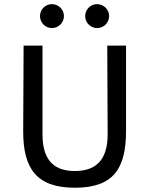

<svg xmlns="http://www.w3.org/2000/svg" viewBox="-20 -879 707 909"><path d="M89.8 -257.3C89.8 -83 150.9 9.8 334.5 9.8C517.6 9.8 576.2 -81.1 576.7 -257.3V-663.1H487.8C487.8 -663.1 489.7 -302.2 489.7 -243.7C489.7 -137.7 448.2 -69.3 334.5 -69.3C220.7 -69.3 181.2 -137.7 181.2 -243.7V-663.1H91.8C91.8 -663.1 89.8 -340.8 89.8 -257.3ZM439.5 -746.1C470.7 -746.1 496.6 -771.5 496.6 -802.7C496.6 -834.5 470.7 -859.4 439.5 -859.4C408.7 -859.4 383.3 -834.5 383.3 -802.7C383.3 -771.5 408.7 -746.1 439.5 -746.1ZM225.6 -746.1C256.8 -746.1 282.7 -771.5 282.7 -802.7C282.7 -834.5 256.8 -859.4 225.6 -859.4C194.8 -859.4 169.4 -834.5 169.4 -802.7C169.4 -771.5 194.8 -746.1 225.6 -746.1Z"/></svg>

Font: Basic
Style: Regular
Weight: 400
Designer: Magnus Gaarde
Foundry: Magnus Gaarde
Version: Version 1.001